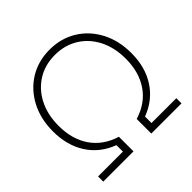

<svg xmlns="http://www.w3.org/2000/svg" viewBox="-185 -906 1076 1076"><g transform="rotate(-45 353.0 -368.0)"><path d="M42.5 0V-41H239.3V-92.3Q144.5 -127.9 93.3 -207.5Q42 -287.1 42 -397.9Q42 -496.6 82 -573Q122.1 -649.4 192.1 -692.6Q262.2 -735.8 352.5 -735.8Q442.9 -735.8 513.2 -692.6Q583.5 -649.4 623.5 -573Q663.6 -496.6 663.6 -397.9Q663.6 -287.1 612.1 -207.5Q560.5 -127.9 465.8 -92.3V-41H662.6V0H423.3V-115.7Q518.1 -144.5 568.6 -218Q619.1 -291.5 619.1 -397.9Q619.1 -485.8 585.2 -552.5Q551.3 -619.1 491 -656.5Q430.7 -693.8 352.5 -693.8Q274.4 -693.8 214.4 -656.5Q154.3 -619.1 120.4 -552.5Q86.4 -485.8 86.4 -397.9Q86.4 -291.5 136.7 -218.3Q187 -145 282.2 -115.7V0Z"/></g></svg>

Font: Inter Display ExtraLight
Style: Regular
Weight: 200
Designer: Rasmus Andersson
Foundry: rsms
Version: Version 4.000;git-a52131595